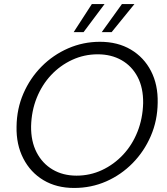

<svg xmlns="http://www.w3.org/2000/svg" viewBox="-20 -919 828 951"><path d="M347 12Q260 12 195.5 -26.5Q131 -65 95.5 -134Q60 -203 62 -292Q63 -380 96 -456Q129 -532 186 -589.5Q243 -647 317.5 -679.5Q392 -712 475 -712Q563 -712 628 -673.5Q693 -635 728 -567Q763 -499 761 -410Q760 -322 727 -245.5Q694 -169 637 -111Q580 -53 506 -20.5Q432 12 347 12ZM359 -49Q426 -49 485 -76.5Q544 -104 589.5 -152.5Q635 -201 661 -266.5Q687 -332 689 -408Q690 -484 661.5 -538Q633 -592 582 -621Q531 -650 464 -650Q397 -650 337.5 -622.5Q278 -595 233 -547Q188 -499 162 -434.5Q136 -370 134 -294Q133 -219 161.5 -164Q190 -109 241 -79Q292 -49 359 -49ZM484 -760 584 -899H646L533 -760ZM345 -760 435 -899H498L394 -760Z"/></svg>

Font: DM Sans 20pt Light
Style: Italic
Weight: 300
Italic angle: -10°
Version: Version 4.004;gftools[0.9.30]